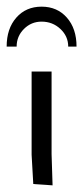

<svg xmlns="http://www.w3.org/2000/svg" viewBox="-45 -555 250 577"><path d="M80 -490Q49 -490 27 -468Q5 -446 5 -415H-25Q-25 -469 4 -502Q33 -535 80 -535Q127 -535 156 -502Q185 -469 185 -415H160Q160 -446 136.5 -468Q113 -490 80 -490ZM50 -340H110V-92L113 2L55 -2L50 -90Z"/></svg>

Font: Glametrix
Style: Regular
Weight: 500
Designer: gluk
Foundry: gluk
Version: Version 0.40